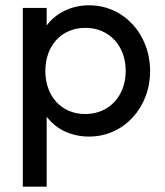

<svg xmlns="http://www.w3.org/2000/svg" viewBox="-20 -505 622 724"><path d="M316 10C446 10 546 -98 546 -237C546 -377 446 -485 316 -485C249 -485 191 -456 156 -409V-475H66V199H156V-65C191 -18 248 10 316 10ZM151 -237C151 -333 212 -400 302 -400C391 -400 454 -333 454 -238C454 -142 391 -75 301 -75C212 -75 151 -142 151 -237Z"/></svg>

Font: MV Cash
Style: Regular
Weight: 400
Designer: Rodrigo Fuenzalida
Foundry: fragTYPE
Version: Version 1.100;Glyphs 3.1.2 (3151)